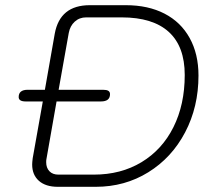

<svg xmlns="http://www.w3.org/2000/svg" viewBox="-20 -720 815 740"><path d="M104 -86Q104 -94 106 -110L145 -329H79Q52 -329 52 -346Q52 -374 87 -374H153L191 -590Q211 -700 326 -700H465Q551 -700 614 -667.5Q677 -635 711 -573.5Q745 -512 745 -429Q745 -308 693.5 -210Q642 -112 551.5 -56Q461 0 349 0H203Q156 0 130 -23Q104 -46 104 -86ZM342 -47Q446 -47 525.5 -95Q605 -143 648.5 -230Q692 -317 692 -431Q692 -541 630.5 -597Q569 -653 449 -653H312Q286 -653 268 -636.5Q250 -620 245 -593L206 -374H377Q391 -374 397.5 -370Q404 -366 404 -357Q404 -329 369 -329H198L159 -107Q158 -103 158 -95Q158 -73 170.5 -60Q183 -47 205 -47Z"/></svg>

Font: Kodchasan ExtraLight
Style: Italic
Weight: 275
Italic angle: -10°
Version: Version 1.000; ttfautohint (v1.6)